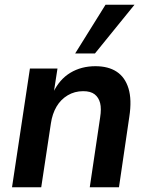

<svg xmlns="http://www.w3.org/2000/svg" viewBox="-20 -795 628 815"><path d="M31 0 107 -504H224L208 -401H205Q232 -458 278.5 -486Q325 -514 385 -514Q440 -514 475.5 -490.5Q511 -467 525.5 -419.5Q540 -372 529 -300L485 0H361L405 -296Q411 -334 405 -357.5Q399 -381 382 -394.5Q365 -408 333 -408Q297 -408 267.5 -390.5Q238 -373 220 -342.5Q202 -312 196 -271L155 0ZM299 -568 428 -775H551L383 -568Z"/></svg>

Font: Nunitoga
Style: Bold Italic
Weight: 700
Italic angle: -9°
Designer: Vernon Adams
Foundry: Vernon Adams
Version: Version 1.0